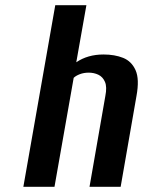

<svg xmlns="http://www.w3.org/2000/svg" viewBox="-20 -720 551 740"><path d="M70 0 193 -700H313L274 -480Q318 -510 379 -510Q422 -510 454.5 -497Q487 -484 502.5 -449.5Q518 -415 506 -350L445 0H325L386 -350Q393 -385 384.5 -404.5Q376 -424 359 -432Q342 -440 322 -440Q303 -440 287.5 -434Q272 -428 264 -420L190 0Z"/></svg>

Font: Cuprum
Style: Bold Italic
Weight: 700
Italic angle: -10°
Designer: Jovanny Lemonad
Foundry: Jovanny Lemonad
Version: Version 3.000